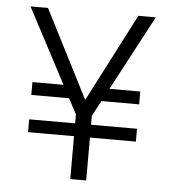

<svg xmlns="http://www.w3.org/2000/svg" viewBox="-49 -699 670 745"><g transform="rotate(5 286.0 -327.0)"><path d="M493 -167H314V0H252V-167H73V-217H252V-252L220 -312H73V-362H194L40 -654H108L283 -311L460 -654H528L373 -362H493V-312H346L314 -252V-217H493Z"/></g></svg>

Font: Hind Mysuru Light
Style: Regular
Weight: 300
Designer: Manushi Parikh, Hitesh Malaviya
Foundry: Indian Type Foundry
Version: Version 0.703;PS 1.0;hotconv 1.0.86;makeotf.lib2.5.63406